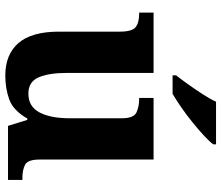

<svg xmlns="http://www.w3.org/2000/svg" viewBox="-74 -732 816 707"><g transform="rotate(90 333.5 -378.0)"><path d="M258 10Q180 10 138 -38.5Q96 -87 96 -188V-412Q96 -456 80 -469.5Q64 -483 28 -483H26V-536H248V-216Q248 -152 264 -113.5Q280 -75 324 -75Q372 -75 393.5 -116Q415 -157 415 -227V-419Q415 -463 393.5 -473Q372 -483 343 -483H340V-536H567V-116Q567 -73 586 -63Q605 -53 634 -53H642V0H443L421 -71H416Q386 -19 345.5 -4.5Q305 10 258 10ZM257 -619Q272 -638 290.5 -664Q309 -690 326.5 -717Q344 -744 354 -766H511V-756Q502 -743 480.5 -723Q459 -703 432 -681Q405 -659 377 -639.5Q349 -620 325 -606H257Z"/></g></svg>

Font: Noto Serif Test
Style: Regular
Weight: 400
Version: Version 1.000